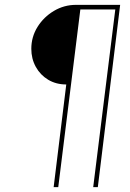

<svg xmlns="http://www.w3.org/2000/svg" viewBox="-20 -771 534 791"><path d="M253 -423Q211 -423 178.5 -442.5Q146 -462 127.5 -495.5Q109 -529 109 -570Q109 -619 134.5 -660Q160 -701 202 -726Q244 -751 293 -751H475L383 0H364L455 -732H311L220 0H201Z"/></svg>

Font: Josefin Sans Thin Thin
Style: Italic
Weight: 250
Italic angle: -7°
Version: Version 2.000